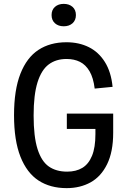

<svg xmlns="http://www.w3.org/2000/svg" viewBox="-20 -960 660 992"><path d="M564.8 -373.2V-273.8Q564.8 -175.7 533.4 -111.7Q502 -47.7 448 -17.8Q394 12 324.2 12Q239.5 12 179.1 -27.3Q118.7 -66.7 85.6 -150.5Q52.5 -234.3 52.5 -364.7Q52.5 -495 85.4 -578.8Q118.3 -662.7 178.6 -702.2Q238.8 -741.7 323.5 -741.7Q387.8 -741.7 438.7 -716.5Q489.5 -691.3 521.8 -639.8Q554.2 -588.3 561.7 -511.3L469.2 -502.3Q462.5 -557.7 442.8 -591.6Q423 -625.5 393.1 -640.4Q363.2 -655.3 323.7 -655.3Q269.5 -655.3 231.8 -627.2Q194.2 -599.2 173.9 -534.8Q153.7 -470.3 153.7 -363.3Q153.7 -253.8 173.9 -190.1Q194.2 -126.3 232.2 -99.8Q270.2 -73.2 327 -73.2Q373.2 -73.2 405.5 -92.7Q437.8 -112.2 455.4 -155Q473 -197.8 473 -266.8V-322.8L509.2 -293.7H325.3V-373.2ZM246.5 -882.3Q246.5 -909 263.9 -924.5Q281.3 -940 309.3 -940Q337.3 -940 354.8 -924.5Q372.2 -909 372.2 -882.3Q372.2 -855.5 354.8 -839.8Q337.3 -824.2 309.3 -824.2Q281.3 -824.2 263.9 -839.8Q246.5 -855.5 246.5 -882.3Z"/></svg>

Font: Monaspace Neon Var
Style: Regular
Weight: 400
Designer: Riley Cran and the Lettermatic Team
Version: Version 1.000 (Monaspace Neon Var)